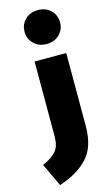

<svg xmlns="http://www.w3.org/2000/svg" viewBox="-225 -881 662 1160"><g transform="rotate(-15 106.0 -301.0)"><path d="M-2 227 -70 83Q-12 58 15 26.5Q42 -5 42 -65V-534H240V-77Q240 53 176 121.5Q112 190 -2 227ZM141 -617Q92 -617 61 -647.5Q30 -678 30 -723Q30 -768 61 -798.5Q92 -829 141 -829Q190 -829 221 -798.5Q252 -768 252 -723Q252 -678 221 -647.5Q190 -617 141 -617Z"/></g></svg>

Font: Trujillo Black
Style: Regular
Weight: 900
Designer: Fira Sans original fonts by bBox Type GmbH, Carrois Corporate GbR, & Edenspiekermann AG / Changes by Cristiano Sobral
Foundry: Fira Sans original fonts by bBox Type GmbH, Carrois Corporate GbR, & Edenspiekermann AG / Changes by Cristiano Sobral
Version: Version 4.301;July 28, 2020;FontCreator 13.0.0.2655 64-bit